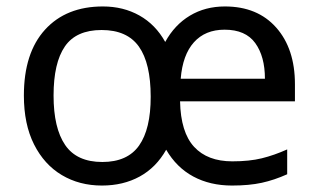

<svg xmlns="http://www.w3.org/2000/svg" viewBox="-20 -565 986 595"><path d="M677 -545Q778 -545 836 -479.5Q894 -414 894 -304V-251H538Q540 -155 581.5 -110Q623 -65 700 -65Q753 -65 791.5 -74.5Q830 -84 870 -102V-25Q830 -7 791 1.5Q752 10 699 10Q631 10 579 -18Q527 -46 495 -101Q464 -46 413 -18Q362 10 296 10Q226 10 171.5 -22.5Q117 -55 85.5 -117.5Q54 -180 54 -269Q54 -401 119.5 -473Q185 -545 299 -545Q362 -545 412 -517Q462 -489 492 -435Q521 -488 568.5 -516.5Q616 -545 677 -545ZM676 -473Q616 -473 581 -434Q546 -395 540 -321H801Q801 -390 771 -431.5Q741 -473 676 -473ZM295 -472Q216 -472 181 -421Q146 -370 146 -269Q146 -168 182 -115.5Q218 -63 297 -63Q375 -63 411 -114Q447 -165 447 -265Q447 -369 410.5 -420.5Q374 -472 295 -472Z"/></svg>

Font: Noto Sans SignWriting
Style: Regular
Weight: 400
Designer: Monotype Design Team
Foundry: Monotype Imaging Inc.
Version: Version 2.004; ttfautohint (v1.8.4.7-5d5b)